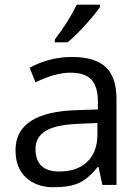

<svg xmlns="http://www.w3.org/2000/svg" viewBox="-20 -786 596 816"><path d="M130.9 -153.3Q130.9 -57.1 231.9 -57.1Q308.1 -57.1 351.1 -98.6Q394 -140.1 394 -214.8V-263.2L313 -259.8Q216.8 -255.9 173.8 -229.5Q130.9 -203.1 130.9 -153.3ZM475.1 -365.2V0H415L398.9 -76.2H395Q356 -27.3 316.4 -8.8Q276.4 9.8 206.1 9.8Q135.7 9.8 90.8 -31.2Q45.9 -72.3 45.9 -147.9Q45.9 -309.6 305.2 -317.9L396 -320.8V-354Q396 -417.5 368.7 -447.3Q341.8 -477.1 278.3 -477.1Q214.8 -477.1 130.9 -436L106 -498Q189.9 -543.9 286.6 -543.9Q383.3 -543.9 429.2 -501Q475.1 -458 475.1 -365.2ZM404.8 -766.1V-755.9Q382.8 -723.6 340.3 -677.2Q297.9 -630.9 267.1 -606H212.9V-618.2Q269 -690.4 306.2 -766.1Z"/></svg>

Font: OpenSansHebrew-Regular
Style: Regular
Weight: 400
Foundry: Ascender Corporation, Yanek Iontef
Version: Version 2.001;PS 002.001;hotconv 1.0.70;makeotf.lib2.5.58329